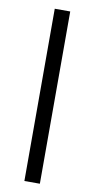

<svg xmlns="http://www.w3.org/2000/svg" viewBox="-88 -807 415 848"><g transform="rotate(10 119.0 -383.0)"><path d="M155.8 3.9H86.4V-768.6H155.8Z"/></g></svg>

Font: RaghuMalayalamSans
Style: Regular
Weight: 400
Designer: Prof. R.K.Joshi and Rajith Kumar K. M.
Foundry: Centre for Development of Advanced Computing (C-DAC) Mumbai, (formerly NCST), Swathanthra Malayalam Computing (http://sm
Version: Version 2.2.0+20221109